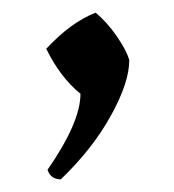

<svg xmlns="http://www.w3.org/2000/svg" viewBox="-20 -132 275 303"><path d="M184 -37Q184 -2 155 50.5Q126 103 76 151Q60 151 55 136Q107 61 107 16Q75 -10 53 -55Q92 -97 131 -112Q149 -97 164.5 -74.5Q180 -52 184 -37Z"/></svg>

Font: Rosarivo
Style: Regular
Weight: 400
Designer: Pablo Ugerman
Foundry: Pablo Ugerman
Version: Version 1.003